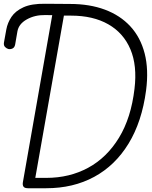

<svg xmlns="http://www.w3.org/2000/svg" viewBox="-55 -1000 805 1020"><path d="M94 0Q76 0 70 -8.2Q64 -16.5 66.5 -31.5L222.5 -919.5L185 -920Q130.5 -921 87.5 -897Q44.5 -873 37.5 -833L25.5 -763.5Q22.5 -748 12.2 -742.8Q2 -737.5 -10 -739.5Q-19 -741.5 -27.8 -750Q-36.5 -758.5 -34 -774L-21.5 -843Q-15 -879 6 -910.5Q27 -942 70 -961.5Q113 -981 185 -980L317.5 -979Q421 -979 502.2 -948.8Q583.5 -918.5 637.5 -860Q691.5 -801.5 713.5 -716Q735.5 -630.5 721 -519.5Q699 -353.5 628 -237.2Q557 -121 445.5 -60.5Q334 0 190.5 0ZM132.5 -55H190.5Q314.5 -55 413.8 -109Q513 -163 577.2 -268.5Q641.5 -374 659.5 -528Q674.5 -651.5 637.8 -738.2Q601 -825 520.2 -871Q439.5 -917 322 -917H284.5Z"/></svg>

Font: Edu QLD Hand
Style: Regular
Weight: 400
Designer: Tina and Corey Anderson, Eben Sorkin
Foundry: Sorkin Type Co.
Version: Version 2.000